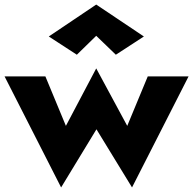

<svg xmlns="http://www.w3.org/2000/svg" viewBox="-31 -795 847 842"><path d="M-11 -460 237 27 392 -228 548 27 796 -460H617L527 -243L391 -495L258 -243L168 -460ZM391 -638 477 -555 600 -635 391 -775 183 -635 306 -555Z"/></svg>

Font: Jost ExtraBold
Style: Regular
Weight: 800
Version: Version 3.710